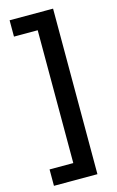

<svg xmlns="http://www.w3.org/2000/svg" viewBox="-132 -766 593 977"><g transform="rotate(-15 165.0 -278.0)"><path d="M24.9 158.2H253.9V-713.9H24.9V-627.9H149.9V71.8H24.9Z"/></g></svg>

Font: Samim Medium
Style: Regular
Weight: 500
Foundry: DejaVu fonts team - Redesigned by Saber Rastikerdar
Version: Version 4.0.5